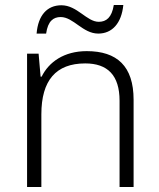

<svg xmlns="http://www.w3.org/2000/svg" viewBox="-20 -746 636 766"><path d="M126 -612H164C171 -662 193 -678 222 -678C273 -678 310 -612 372 -612C428 -612 465 -654 472 -726H434C426 -676 404 -659 374 -659C326 -659 288 -725 225 -725C168 -725 132 -685 126 -612ZM326 -542C236 -542 175 -499 146 -440H142L134 -532H88V0H145V-290C145 -425 203 -493 320 -493C409 -493 457 -446 457 -344V0H513V-348C513 -482 447 -542 326 -542Z"/></svg>

Font: Noto Sans Meetei Mayek Light
Style: Regular
Weight: 300
Designer: Monotype Design Team and Neelakash Kshetrimayum
Foundry: Monotype Imaging Inc.
Version: Version 2.002